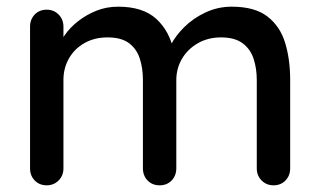

<svg xmlns="http://www.w3.org/2000/svg" viewBox="-20 -555 959 575"><path d="M334 -535Q408 -535 448 -498.5Q488 -462 501 -400L485 -405L492 -421Q505 -447 531.5 -473.5Q558 -500 595 -517.5Q632 -535 674 -535Q743 -535 781 -505.5Q819 -476 834 -426.5Q849 -377 849 -316V-51Q849 -29 835 -14.5Q821 0 799 0Q778 0 763.5 -14.5Q749 -29 749 -51V-315Q749 -350 739.5 -379Q730 -408 706.5 -425.5Q683 -443 642 -443Q603 -443 572.5 -425.5Q542 -408 525 -379Q508 -350 508 -315V-51Q508 -29 494 -14.5Q480 0 458 0Q436 0 422 -14.5Q408 -29 408 -51V-316Q408 -351 398.5 -380Q389 -409 366 -426Q343 -443 302 -443Q263 -443 233 -426Q203 -409 186.5 -380Q170 -351 170 -316V-51Q170 -29 155.5 -14.5Q141 0 120 0Q98 0 84 -14.5Q70 -29 70 -51V-475Q70 -497 84 -511.5Q98 -526 120 -526Q141 -526 155.5 -511.5Q170 -497 170 -475V-416L151 -405Q158 -427 174 -450Q190 -473 214.5 -492Q239 -511 269 -523Q299 -535 334 -535Z"/></svg>

Font: Quicksand Light SemiBold
Style: Regular
Weight: 600
Version: Version 3.006